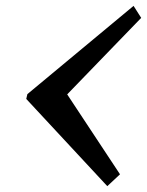

<svg xmlns="http://www.w3.org/2000/svg" viewBox="-20 -595 508 664"><path d="M70.8 -252.9 74.7 -269.5 441.9 -574.7 468.3 -533.2 212.4 -268.6 395 7.8 351.1 48.8Z"/></svg>

Font: Neuton
Style: Italic
Weight: 400
Italic angle: -9°
Designer: Brian M Zick
Version: Version 1.32